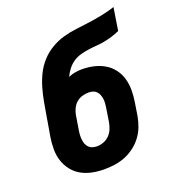

<svg xmlns="http://www.w3.org/2000/svg" viewBox="-135 -841 869 955"><g transform="rotate(-20 300.0 -363.5)"><path d="M256 8Q224 8 193 2Q162 -4 135.5 -18.5Q109 -33 90 -57Q71 -81 61.5 -110Q52 -139 52 -171Q52 -203 57 -235L69 -305Q71 -314 72 -323Q73 -332 75 -341Q81 -376 87 -410Q93 -444 103 -479Q113 -514 129 -547Q145 -580 170 -607.5Q195 -635 227.5 -654Q260 -673 294.5 -682.5Q329 -692 364 -696Q399 -700 434.5 -705Q470 -710 504.5 -717Q539 -724 573 -735L554 -615Q534 -606 513 -599.5Q492 -593 470.5 -589Q449 -585 428 -583.5Q407 -582 386 -579Q365 -576 343.5 -570.5Q322 -565 303 -552.5Q284 -540 270 -522Q256 -504 247 -484Q265 -492 283.5 -495Q302 -498 320 -498Q351 -498 381.5 -491Q412 -484 437.5 -469Q463 -454 481 -430.5Q499 -407 507.5 -378Q516 -349 516 -317.5Q516 -286 511 -255L500 -185Q495 -157 485 -130.5Q475 -104 457.5 -80.5Q440 -57 416 -39Q392 -21 365.5 -10.5Q339 0 311 4Q283 8 256 8ZM259 -112Q277 -112 294.5 -118.5Q312 -125 325.5 -138.5Q339 -152 346 -169.5Q353 -187 356 -204L367 -274Q369 -286 370 -298.5Q371 -311 369.5 -322.5Q368 -334 364 -344.5Q360 -355 352.5 -363Q345 -371 334 -374.5Q323 -378 311 -378Q294 -378 277 -373Q260 -368 246.5 -356.5Q233 -345 225 -328.5Q217 -312 214 -296L201 -216Q199 -204 198.5 -191.5Q198 -179 199.5 -167.5Q201 -156 205 -145.5Q209 -135 217 -127Q225 -119 236 -115.5Q247 -112 259 -112Z"/></g></svg>

Font: Iosevka Etoile Heavy Oblique
Style: Regular
Weight: 900
Italic angle: -9°
Designer: Belleve Invis
Foundry: Belleve Invis
Version: Version 15.5.2; ttfautohint (v1.8.4)